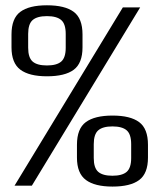

<svg xmlns="http://www.w3.org/2000/svg" viewBox="-20 -702 589 726"><path d="M35 0H100.5L510 -674H444.5ZM157.5 -413.5Q225.5 -413.5 258.8 -438.2Q292 -463 292 -523V-571.5Q292 -632.5 258.8 -657.2Q225.5 -682 157.5 -682Q90 -682 56.8 -657.2Q23.5 -632.5 23.5 -571.5V-523Q23.5 -463.5 57 -438.5Q90.5 -413.5 157.5 -413.5ZM157.5 -454.5Q120.5 -454.5 103.5 -469.2Q86.5 -484 86.5 -521.5V-573.5Q86.5 -611.5 103.5 -626.2Q120.5 -641 157.5 -641Q194.5 -641 211.5 -626.2Q228.5 -611.5 228.5 -573.5V-521.5Q228.5 -484 211.5 -469.2Q194.5 -454.5 157.5 -454.5ZM405.5 3.5Q473 3.5 506.2 -21.2Q539.5 -46 539.5 -106V-154.5Q539.5 -215.5 506.2 -240.2Q473 -265 405.5 -265Q338 -265 304.5 -240.2Q271 -215.5 271 -154.5V-106Q271 -46.5 304.8 -21.5Q338.5 3.5 405.5 3.5ZM405 -37.5Q368.5 -37.5 351.5 -52.2Q334.5 -67 334.5 -104.5V-156.5Q334.5 -194.5 351.5 -209.2Q368.5 -224 405 -224Q442 -224 459 -209.2Q476 -194.5 476 -156.5V-104.5Q476 -67 459 -52.2Q442 -37.5 405 -37.5Z"/></svg>

Font: Anybody SemiCondensed
Style: Regular
Weight: 400
Width: 4
Version: Version 1.113;gftools[0.9.25]